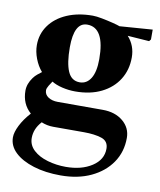

<svg xmlns="http://www.w3.org/2000/svg" viewBox="-83 -582 719 865"><g transform="rotate(10 277.0 -149.0)"><path d="M253 218Q183 218 128.5 201Q74 184 43 154.5Q12 125 12 86Q12 63 28 31Q44 -1 73 -33Q31 -70 31 -131Q31 -162 53 -192Q61 -203 71.5 -211.5Q82 -220 90 -226Q70 -249 58 -280.5Q46 -312 46 -342Q46 -393 74.5 -432.5Q103 -472 154 -494Q205 -516 272 -516Q288 -516 314 -511Q340 -506 364 -500Q388 -494 398 -490L548 -501V-456L541 -447L442 -454Q477 -415 477 -361Q477 -304 449.5 -260Q422 -216 371.5 -191Q321 -166 252 -166Q222 -166 192.5 -173Q163 -180 144 -192Q138 -184 130 -170.5Q122 -157 122 -149Q122 -129 139.5 -117.5Q157 -106 183 -106H389Q446 -106 482 -76Q518 -46 518 0Q518 64 484.5 113Q451 162 391.5 190Q332 218 253 218ZM265 -210Q297 -210 315.5 -240Q334 -270 334 -328Q334 -472 254 -472Q194 -472 194 -358Q194 -286 210.5 -248Q227 -210 265 -210ZM269 176Q341 176 388.5 145Q436 114 436 64Q436 29 404 18.5Q372 8 323 8H183Q154 8 128 -3Q111 16 103.5 35Q96 54 96 74Q96 107 121 130Q146 153 186 164.5Q226 176 269 176Z"/></g></svg>

Font: Wittgenstein
Style: Bold
Weight: 700
Designer: Jörg Drees
Foundry: Jörg Drees
Version: Version 1.303; ttfautohint (v1.8.4.7-5d5b)